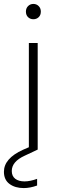

<svg xmlns="http://www.w3.org/2000/svg" viewBox="-65 -762 295 978"><path d="M105 -742Q121 -742 132 -731Q143 -720 143 -703Q143 -685 132 -674.5Q121 -664 105 -664Q89 -664 78 -674.5Q67 -685 67 -703Q67 -720 78 -731Q89 -742 105 -742ZM82 -543H127V0L61 31Q-5 61 -5 109Q-5 135 12.5 148.5Q30 162 60 162Q88 162 124 149V183Q88 196 56 196Q12 196 -16.5 175Q-45 154 -45 113Q-45 45 52 1L82 -12Z"/></svg>

Font: Fz Poppins ExtLt
Style: Regular
Weight: 200
Designer: Ninad Kale (Devanagari), Jonny Pinhorn (Latin)
Foundry: Indian Type Foundry
Version: Vit hóa bi Vntype.Com & FontZin.Com